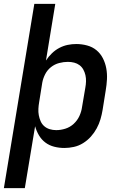

<svg xmlns="http://www.w3.org/2000/svg" viewBox="-29 -755 649 990"><path d="M-9 215 148 -735H256L208 -443Q221 -463 238.5 -480Q256 -497 277 -508Q298 -519 320 -523.5Q342 -528 364 -528Q393 -528 420.5 -520.5Q448 -513 468.5 -496Q489 -479 501.5 -454.5Q514 -430 519 -402.5Q524 -375 522.5 -346Q521 -317 516 -288L500 -188Q496 -164 489 -140Q482 -116 469.5 -93Q457 -70 439.5 -50.5Q422 -31 399.5 -17Q377 -3 352 2.5Q327 8 303 8Q276 8 250.5 1.5Q225 -5 205 -20Q185 -35 172 -57Q159 -79 152 -104L99 215ZM261 -84Q284 -84 308 -91.5Q332 -99 351 -116.5Q370 -134 380.5 -157Q391 -180 394 -203L411 -303Q414 -319 414.5 -335.5Q415 -352 411.5 -367.5Q408 -383 400.5 -396.5Q393 -410 381 -419Q369 -428 353.5 -432Q338 -436 321 -436Q299 -436 276 -430Q253 -424 234 -409Q215 -394 204 -372.5Q193 -351 189 -329L173 -229Q170 -212 169 -194.5Q168 -177 171 -161Q174 -145 180.5 -130Q187 -115 199 -104.5Q211 -94 227 -89Q243 -84 261 -84Z"/></svg>

Font: Iosevka Aile Semibold Oblique
Style: Regular
Weight: 600
Italic angle: -9°
Designer: Belleve Invis
Foundry: Belleve Invis
Version: Version 31.1.0; ttfautohint (v1.8.4)